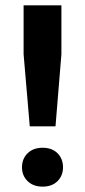

<svg xmlns="http://www.w3.org/2000/svg" viewBox="-20 -688 318 716"><path d="M139 8Q104 8 83 -12.5Q62 -33 62 -64Q62 -96 83 -116.5Q104 -137 139 -137Q174 -137 194.5 -116.5Q215 -96 215 -64Q215 -33 194.5 -12.5Q174 8 139 8ZM91 -217 68 -486V-668H209V-486L187 -217Z"/></svg>

Font: Celebes
Style: Bold
Weight: 700
Designer: Anugrah Pasau
Foundry: Lafontype
Version: Version 1.000; ttfautohint (v1.8.4)